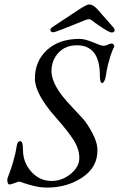

<svg xmlns="http://www.w3.org/2000/svg" viewBox="-20 -835 539 869"><path d="M223 -689Q208 -689 208 -699Q208 -705 215 -711L339 -793Q373 -815 384 -815Q401 -815 421 -793L493 -711Q499 -704 499 -699Q499 -688 485 -688Q476 -688 445 -708Q414 -728 394 -744Q385 -752 366 -744Q231 -689 223 -689ZM214 -16Q261 -16 300 -48Q339 -80 339 -120Q339 -160 313.5 -200.5Q288 -241 233 -303Q138 -410 138 -479Q138 -559 193 -609Q248 -659 340 -659Q364 -659 401 -643.5Q438 -628 446 -628Q457 -627 467.5 -632.5Q478 -638 485 -638Q497 -638 497 -622L494 -618Q492 -613 488 -604Q484 -595 479.5 -581Q475 -567 469 -543.5Q463 -520 459 -491Q457 -477 452 -468Q447 -459 443 -459Q432 -459 432 -493Q432 -630 328 -630Q276 -630 244.5 -596Q213 -562 213 -513Q213 -447 303 -354Q338 -317 356 -297Q374 -277 397.5 -234Q421 -191 421 -154Q421 -77 352 -31.5Q283 14 194 14Q164 14 135 7Q106 0 88 -6.5Q70 -13 67 -13Q62 -13 46 -6.5Q30 0 23 0Q13 0 13 -23Q13 -27 21.5 -48.5Q30 -70 40.5 -106Q51 -142 56 -176Q59 -196 72 -196Q84 -196 84 -157Q84 -100 121.5 -58Q159 -16 214 -16Z"/></svg>

Font: EB Garamond 12
Style: Italic
Weight: 400
Italic angle: -17°
Version: Version 0.016; ttfautohint (v1.8.4)